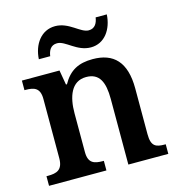

<svg xmlns="http://www.w3.org/2000/svg" viewBox="-111 -850 880 947"><g transform="rotate(-15 329.5 -376.5)"><path d="M400 -606C471 -606 513 -669 517 -743H460C456 -716 444 -690 411 -690C369 -690 326 -753 255 -753C183 -753 140 -690 136 -616H194C198 -643 209 -669 243 -669C286 -669 328 -606 400 -606ZM23 0H316V-49H311C267 -49 237 -58 237 -115V-313C237 -397 262 -471 338 -471C406 -471 428 -421 428 -335V0H632V-49H627C582 -49 558 -58 558 -120V-354C558 -490 498 -548 392 -548C320 -548 273 -524 238 -461H233L220 -536H28V-487H33C77 -487 107 -478 107 -421V-119C107 -58 75 -49 30 -49H23Z"/></g></svg>

Font: Noto Serif Devanagari SemiBold
Style: Regular
Weight: 600
Designer: Universal Thirst, Indian Type Foundry and the Monotype Design Team
Foundry: Monotype Imaging Inc.
Version: Version 2.004